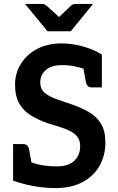

<svg xmlns="http://www.w3.org/2000/svg" viewBox="-20 -954 602 982"><path d="M265 8Q224 8 185.5 3Q147 -2 112.5 -10.5Q78 -19 47 -30V-129L111 -136Q154 -116 192.5 -109.5Q231 -103 272 -103Q309 -103 335 -115Q361 -127 375.5 -150.5Q390 -174 390 -206Q390 -236 375.5 -254.5Q361 -273 336.5 -285Q312 -297 283 -305.5Q254 -314 223 -324Q180 -339 141.5 -361.5Q103 -384 80 -422Q57 -460 57 -521Q57 -580 87 -628Q117 -676 170.5 -704Q224 -732 296 -732Q347 -732 402.5 -717Q458 -702 501 -675V-595L429 -596Q398 -607 365.5 -614Q333 -621 297 -621Q244 -621 215 -596.5Q186 -572 186 -532Q186 -497 211.5 -477Q237 -457 275.5 -444.5Q314 -432 353 -418Q399 -402 437 -379.5Q475 -357 497 -320.5Q519 -284 519 -225Q519 -158 488.5 -105Q458 -52 401 -22Q344 8 265 8ZM404 -618 501 -595V-507H449Q436 -507 429 -514.5Q422 -522 419 -536ZM144 -106 47 -129V-217H99Q112 -217 119.5 -209.5Q127 -202 129 -188ZM456 -934 342 -794H223L108 -934H192Q208 -934 218 -925L282 -867L343 -925Q347 -929 354 -931.5Q361 -934 369 -934Z"/></svg>

Font: Aleo
Style: Bold
Weight: 700
Designer: Alessio Laiso
Foundry: Alessio Laiso
Version: Version 2.001;gftools[0.9.29]